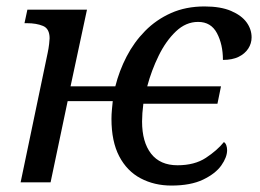

<svg xmlns="http://www.w3.org/2000/svg" viewBox="-20 -566 806 596"><path d="M512 10Q459 10 416.5 -12.5Q374 -35 350 -81Q326 -127 326 -197Q326 -211 327.5 -226.5Q329 -242 330 -252H190L137 0H44L128 -402Q131 -416 132.5 -429.5Q134 -443 134 -447Q134 -477 113.5 -485.5Q93 -494 64 -494H56L65 -536H250L199 -298H338Q350 -346 373 -390.5Q396 -435 430.5 -470Q465 -505 511 -525.5Q557 -546 615 -546Q665 -546 697.5 -532Q730 -518 745.5 -496.5Q761 -475 761 -450Q761 -431 750.5 -415Q740 -399 720.5 -389.5Q701 -380 672 -380Q672 -428 653.5 -463Q635 -498 595 -498Q557 -498 526 -468.5Q495 -439 472.5 -393Q450 -347 437 -298H666L655 -244H425Q423 -229 422 -215Q421 -201 421 -189Q421 -125 449 -89Q477 -53 531 -53Q584 -53 619 -76Q654 -99 675 -125Q680 -122 682.5 -115Q685 -108 685 -100Q685 -78 667 -52.5Q649 -27 610.5 -8.5Q572 10 512 10Z"/></svg>

Font: Noto Serif
Style: Italic
Weight: 400
Italic angle: -12°
Designer: Monotype Design Team
Foundry: Monotype Imaging Inc.
Version: Version 2.013